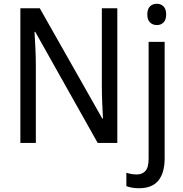

<svg xmlns="http://www.w3.org/2000/svg" viewBox="-20 -758 971 1018"><path d="M602 0H498L167 -589H163Q165 -552 167.5 -505.5Q170 -459 170 -413V0H88V-714H191L522 -130H526Q524 -161 522 -211Q520 -261 520 -302V-714H602ZM761 -681Q761 -710 775 -724Q789 -738 812 -738Q833 -738 847 -724Q861 -710 861 -681Q861 -653 847 -639Q833 -625 812 -625Q790 -625 775.5 -639Q761 -653 761 -681ZM717 240Q696 240 679.5 237Q663 234 650 229V158Q663 162 676.5 164.5Q690 167 705 167Q734 167 751 148.5Q768 130 768 83V-536H853V81Q853 158 820 199Q787 240 717 240Z"/></svg>

Font: Noto Sans SemiCondensed
Style: Regular
Weight: 400
Width: 4
Designer: Monotype Design Team
Foundry: Monotype Imaging Inc.
Version: Version 2.013; ttfautohint (v1.8.4.7-5d5b)